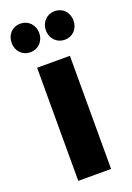

<svg xmlns="http://www.w3.org/2000/svg" viewBox="-145 -804 590 858"><g transform="rotate(-20 150.5 -374.5)"><path d="M68 -613C105 -613 134 -641 134 -681C134 -721 105 -749 68 -749C31 -749 3 -721 3 -681C3 -641 31 -613 68 -613ZM232 -613C269 -613 297 -641 297 -681C297 -721 269 -749 232 -749C195 -749 166 -721 166 -681C166 -641 195 -613 232 -613ZM72 0H228V-538H72Z"/></g></svg>

Font: Montserrat Lite
Style: Bold
Weight: 700
Designer: Julieta Ulanovsky
Foundry: Julieta Ulanovsky
Version: Version 7.200;PS 007.200;hotconv 1.0.88;makeotf.lib2.5.64775